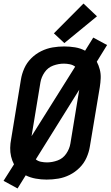

<svg xmlns="http://www.w3.org/2000/svg" viewBox="-20 -1005 624 1083"><path d="M79 58 125 -16Q151 -3 181.5 2.5Q212 8 243 8Q276 8 309 2.5Q342 -3 373 -18.5Q404 -34 429 -59Q454 -84 468 -115.5Q482 -147 487 -179L543 -514Q547 -539 548 -564Q549 -589 543 -612.5Q537 -636 526 -657L584 -751L506 -793L460 -719Q434 -733 403.5 -738Q373 -743 342 -743Q310 -743 277 -737.5Q244 -732 212.5 -716.5Q181 -701 156 -676Q131 -651 117 -619.5Q103 -588 98 -556L43 -221Q38 -196 37.5 -171Q37 -146 42.5 -122.5Q48 -99 59 -78L0 15ZM158 -237 208 -540Q213 -570 231.5 -597Q250 -624 280 -635Q310 -646 340 -646Q357 -646 374 -642.5Q391 -639 404 -629ZM245 -89Q228 -89 211 -92.5Q194 -96 182 -106L427 -499L377 -195Q372 -165 353.5 -138Q335 -111 305 -100Q275 -89 245 -89ZM343 -762 527 -913 451 -985 284 -817Z"/></svg>

Font: Iosevka Sparkle SmBdObl
Style: Regular
Weight: 600
Italic angle: -9°
Designer: Belleve Invis
Foundry: Belleve Invis
Version: Version 4.5.0; ttfautohint (v1.8.3)